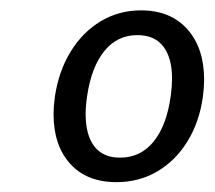

<svg xmlns="http://www.w3.org/2000/svg" viewBox="-20 -758 426 380"><path d="M86 -532Q86 -547 88.5 -566Q96 -617 119.8 -655.8Q143.5 -694.5 179.5 -716Q215.5 -737.5 259 -737.5Q317.5 -737.5 350.8 -700.2Q384 -663 384 -600Q384 -586 381.5 -566Q374.5 -516.5 351.2 -478.5Q328 -440.5 291.8 -419Q255.5 -397.5 210.5 -397.5Q151.5 -397.5 118.8 -434Q86 -470.5 86 -532ZM149.5 -532.5Q149.5 -490.5 166.8 -468.2Q184 -446 217.5 -446Q258.5 -446 284.2 -478Q310 -510 318 -568.5Q320.5 -588.5 320.5 -602.5Q320.5 -643.5 303.2 -666Q286 -688.5 252 -688.5Q212 -688.5 186.5 -657Q161 -625.5 152.5 -568.5Q149.5 -549 149.5 -532.5Z"/></svg>

Font: 1883 Sans
Style: Italic
Weight: 400
Italic angle: -8°
Designer: 1883 Sans project is a fork of Public Sans.
Version: Version 1.009